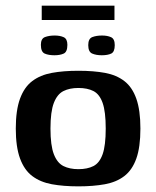

<svg xmlns="http://www.w3.org/2000/svg" viewBox="-20 -655 555 681"><path d="M258 6Q205 6 164 -1.5Q123 -9 94.5 -30.5Q66 -52 51 -93Q36 -134 36 -199Q36 -264 51 -305Q66 -346 94.5 -367.5Q123 -389 164 -396.5Q205 -404 258 -404Q312 -404 352.5 -396.5Q393 -389 421 -367.5Q449 -346 463.5 -305Q478 -264 478 -199Q478 -133 463.5 -92.5Q449 -52 421 -30.5Q393 -9 352 -1.5Q311 6 258 6ZM258 -55Q290 -55 311.5 -66Q333 -77 344 -108Q355 -139 355 -199Q355 -259 344 -290Q333 -321 311.5 -332Q290 -343 258 -343Q227 -343 205 -332Q183 -321 171 -290Q159 -259 159 -199Q159 -139 171 -108Q183 -77 205 -66Q227 -55 258 -55ZM341 -459Q321 -459 307 -465Q293 -471 293 -495Q293 -518 307.5 -523.5Q322 -529 342 -529Q361 -529 374 -523Q387 -517 387 -495Q387 -471 374.5 -465Q362 -459 341 -459ZM173 -459Q152 -459 138.5 -465Q125 -471 125 -496Q125 -518 139.5 -523.5Q154 -529 174 -529Q193 -529 206 -523Q219 -517 219 -496Q219 -471 206 -465Q193 -459 173 -459ZM128 -584V-635H386V-584Z"/></svg>

Font: Genos SemiBold
Style: Regular
Weight: 600
Designer: Robert E. Leuschke
Foundry: Robert E. Leuschke
Version: Version 1.010